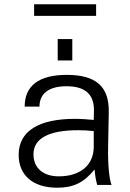

<svg xmlns="http://www.w3.org/2000/svg" viewBox="-20 -862 606 895"><path d="M417 -176C416 -91 353 -40 254 -40C181 -40 136 -79 136 -143C136 -219 212 -255 344 -255C368 -255 389 -254 417 -251ZM67 -140C67 -46 132 13 247 13C323 13 371 -11 421 -72C423 -49 425 -29 433 0H500C490 -26 482 -87 484 -182L487 -337C490 -460 426 -513 291 -513C161 -513 95 -462 95 -365H164C164 -426 208 -460 290 -460C376 -460 418 -423 418 -349L417 -303C394 -305 359 -308 334 -308C159 -309 67 -250 67 -140ZM317 -680H249V-580H317ZM428 -842H139V-788H428Z"/></svg>

Font: Perun Light
Style: Regular
Weight: 300
Foundry: Copyright (c) Stefan Peev, Context Ltd, 2016
Version: Version 1.089